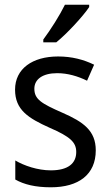

<svg xmlns="http://www.w3.org/2000/svg" viewBox="-20 -786 468 816"><path d="M359 -756V-766H256C234 -721 196 -661 164 -618V-606H219C264 -642 334 -718 359 -756ZM387 -147C387 -231 334 -268 245 -307C156 -346 126 -364 126 -409C126 -449 161 -475 223 -475C268 -475 311 -462 350 -443L380 -511C335 -533 285 -546 227 -546C118 -546 44 -494 44 -405C44 -319 100 -284 191 -243C279 -205 304 -181 304 -140C304 -92 270 -62 196 -62C140 -62 82 -82 45 -104V-23C82 -2 130 10 196 10C314 10 387 -44 387 -147Z"/></svg>

Font: Noto Sans Arabic UI SmCn
Style: Regular
Weight: 400
Width: 4
Designer: Monotype Design Team, Nadine Chahine and Nizar Qandah
Foundry: Monotype Imaging Inc.
Version: Version 2.010